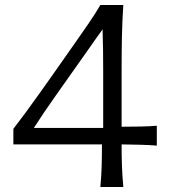

<svg xmlns="http://www.w3.org/2000/svg" viewBox="-20 -744 671 764"><path d="M379.4 0Q383.3 -43.5 384.5 -82.3Q385.7 -121.1 385.7 -169.4H33.2V-231.4Q55.7 -260.3 83 -297.4Q110.4 -334.5 138.2 -373.8Q166 -413.1 189.9 -446.8L283.2 -579.6Q308.6 -615.7 333.5 -652.1Q358.4 -688.5 379.4 -724.1H470.7Q466.3 -658.7 465.1 -595.2Q463.9 -531.7 463.9 -469.2V-239.7Q500 -239.7 538.1 -240.5Q576.2 -241.2 604 -243.7V-164.6Q576.2 -167 538.1 -168Q500 -168.9 463.9 -169.4Q463.9 -121.1 465.3 -82.3Q466.8 -43.5 470.7 0ZM202.6 -364.7Q155.8 -298.8 114.7 -234.9H390.6V-458Q390.6 -500 390.1 -542.2Q389.6 -584.5 388.2 -627Q360.4 -588.9 330.6 -545.9Z"/></svg>

Font: Pinar Regular
Style: Regular
Weight: 400
Designer: Amin Abedi
Version: Version 3.000